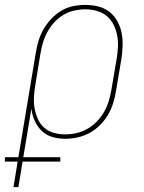

<svg xmlns="http://www.w3.org/2000/svg" viewBox="-68 -558 588 783"><path d="M-13 205 4 101H-48V83H7L78 -343Q82 -368 89.5 -392.5Q97 -417 110 -439.5Q123 -462 141.5 -481.5Q160 -501 182.5 -514.5Q205 -528 230.5 -533Q256 -538 281 -538Q307 -538 333 -531.5Q359 -525 378.5 -509.5Q398 -494 410.5 -471.5Q423 -449 428 -423.5Q433 -398 432 -371Q431 -344 427 -317L405 -187Q401 -162 393.5 -137.5Q386 -113 372.5 -90Q359 -67 339.5 -47.5Q320 -28 296.5 -15.5Q273 -3 248 2.5Q223 8 198 8Q170 8 145 0.5Q120 -7 102 -24.5Q84 -42 73.5 -65.5Q63 -89 60 -115L27 83H178V101H24L7 205ZM197 -10Q220 -10 243 -15Q266 -20 287.5 -32Q309 -44 326.5 -62Q344 -80 356 -101Q368 -122 375 -144.5Q382 -167 386 -190L408 -320Q412 -344 413 -368Q414 -392 409.5 -415Q405 -438 394.5 -458.5Q384 -479 367 -493Q350 -507 327 -513.5Q304 -520 280 -520Q258 -520 235 -515Q212 -510 191 -497.5Q170 -485 153.5 -467Q137 -449 125.5 -428Q114 -407 107.5 -385Q101 -363 97 -340L76 -211Q72 -188 70.5 -164Q69 -140 73 -117Q77 -94 86 -73.5Q95 -53 111.5 -38Q128 -23 150.5 -16.5Q173 -10 197 -10Z"/></svg>

Font: Iosevka Curly Slab ThObl
Style: Regular
Weight: 100
Italic angle: -9°
Monospace: yes
Designer: Belleve Invis
Foundry: Belleve Invis
Version: Version 11.0.0; ttfautohint (v1.8.3)